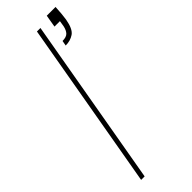

<svg xmlns="http://www.w3.org/2000/svg" viewBox="-248 -755 774 774"><g transform="rotate(-45 138.5 -368.5)"><path d="M28 0 154 -720H174L48 0ZM196 -598 200 -620Q222 -620 231.5 -630Q241 -640 245 -659L249 -684H218L227 -737H277Q276 -715 274.5 -700Q273 -685 271 -671Q263 -625 243 -611.5Q223 -598 196 -598Z"/></g></svg>

Font: DM Sans 17pt Thin
Style: Italic
Weight: 250
Italic angle: -10°
Version: Version 4.004;gftools[0.9.30]